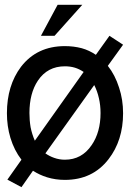

<svg xmlns="http://www.w3.org/2000/svg" viewBox="-20 -731 540 799"><path d="M435.5 -582 378.9 -502.9Q351.6 -521.5 320.3 -530.3Q287.1 -539.1 250 -539.1Q133.8 -539.1 67.4 -453.1Q8.8 -375 8.8 -259.8Q8.8 -206.1 23.4 -157.2Q39.1 -105.5 69.3 -66.4L10.7 16.6L69.3 47.9L117.2 -20.5Q144.5 -2.9 175.8 6.8Q210.9 17.6 250 17.6Q365.2 17.6 431.6 -68.4Q492.2 -146.5 492.2 -259.8Q492.2 -316.4 475.6 -366.2Q459 -418.9 428.7 -457L492.2 -544.9ZM328.1 -431.6 125 -145.5Q113.3 -171.9 107.4 -201.2Q102.5 -230.5 102.5 -260.7Q102.5 -342.8 137.7 -395.5Q177.7 -455.1 250 -455.1Q272.5 -455.1 292 -449.2Q310.5 -443.4 328.1 -431.6ZM168.9 -92.8 372.1 -377Q384.8 -352.5 391.6 -322.3Q398.4 -293 398.4 -260.7Q398.4 -180.7 361.3 -127Q320.3 -66.4 250 -66.4Q226.6 -66.4 205.1 -74.2Q185.5 -81.1 168.9 -92.8ZM322.3 -710.9H219.7L150.4 -582H207Z"/></svg>

Font: GungsuhChe
Style: Regular
Weight: 400
Monospace: yes
Version: Version 2.21